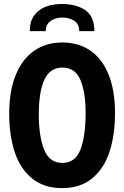

<svg xmlns="http://www.w3.org/2000/svg" viewBox="-20 -954 640 990"><path d="M27.5 -367.5Q27.5 -484.5 61 -567Q94.5 -649.5 156.2 -692.2Q218 -735 301.5 -735Q384 -735 445 -693.8Q506 -652.5 539.5 -570.5Q573 -488.5 573 -370.5Q573 -257 544.2 -170.2Q515.5 -83.5 454.5 -33.8Q393.5 16 300 16Q206.5 16 145.5 -33.8Q84.5 -83.5 56 -169.5Q27.5 -255.5 27.5 -367.5ZM421.5 -372Q421.5 -478.5 394.5 -542Q367.5 -605.5 302 -605.5Q237.5 -605.5 208.8 -543Q180 -480.5 180 -362.5Q180 -254 207 -184Q234 -114 301 -114Q368.5 -114 395 -183.2Q421.5 -252.5 421.5 -372ZM466.5 -793.5H388.5Q388.5 -830 362.8 -846.8Q337 -863.5 300.5 -863.5Q267 -863.5 241.5 -846.2Q216 -829 216 -793.5H133.5Q133.5 -843.5 156.5 -874.8Q179.5 -906 216.8 -919.8Q254 -933.5 298.5 -933.5Q373 -933.5 419.8 -901.5Q466.5 -869.5 466.5 -793.5Z"/></svg>

Font: JuliaMono ExtraBold
Style: Regular
Weight: 800
Monospace: yes
Designer: cormullion
Foundry: corm
Version: Version 0.055; ttfautohint (v1.8.4)